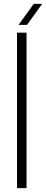

<svg xmlns="http://www.w3.org/2000/svg" viewBox="-20 -968 237 988"><path d="M67.5 0V-800H116.5V0ZM75.5 -840 153.5 -948H197L119 -840Z"/></svg>

Font: Big Shoulders Stencil Text Thin ExtraLight
Style: Regular
Weight: 250
Version: Version 2.001